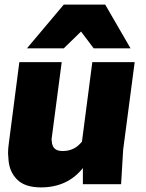

<svg xmlns="http://www.w3.org/2000/svg" viewBox="-20 -800 635 834"><path d="M547 -590H387L332 -663L257 -590H97L257 -780H437ZM158 14Q89 14 55 -19.5Q21 -53 17 -105L15 -134Q15 -154 18 -175L64 -530H248L204 -195Q205 -190 205 -186Q205 -182 206 -177Q207 -172 210.5 -164Q214 -156 224 -150Q234 -144 253 -144Q304 -144 336 -185L381 -530H565L515 -150L506 0H340V-70Q273 14 158 14Z"/></svg>

Font: Tanohe Sans ExtraBold
Style: Italic
Weight: 800
Designer: Village Type and Design LLC & Cristiano Sobral
Foundry: Cooper Hewitt Smithsonian Design Museum
Version: Version 1.00;September 29, 2021;FontCreator 13.0.0.2655 64-b